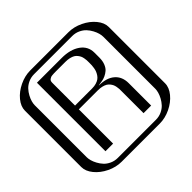

<svg xmlns="http://www.w3.org/2000/svg" viewBox="-232 -1035 1486 1486"><g transform="rotate(-45 510.5 -292.0)"><path d="M531.2 -687.5Q625 -687.5 682.4 -647.2Q739.7 -606.9 739.7 -537.6V-483.4Q739.7 -446.3 728.5 -418.7Q717.3 -391.1 700.4 -376.7Q683.6 -362.3 663.6 -353Q643.6 -343.8 626.2 -341.1Q608.9 -338.4 596.7 -336.7Q584.5 -335 583.5 -333.5Q668 -333.5 714.1 -293.7Q760.3 -253.9 760.3 -183.1V62.5H677.2V-181.2Q677.2 -194.3 676.8 -204.1Q676.3 -213.9 673.6 -228.5Q670.9 -243.2 666 -253.7Q661.1 -264.2 651.9 -275.9Q642.6 -287.6 629.9 -295.2Q617.2 -302.7 597.2 -307.6Q577.1 -312.5 552.2 -312.5H343.8V62.5H260.3V-333.5V-687.5ZM531.2 -646H427.2Q413.1 -646 406 -645.8Q398.9 -645.5 387.2 -644.5Q375.5 -643.6 369.4 -640.9Q363.3 -638.2 356.4 -633.5Q349.6 -628.9 346.7 -621.6Q343.8 -614.3 343.8 -604V-354H531.2Q556.2 -354 576.2 -360.1Q596.2 -366.2 608.9 -375.5Q621.6 -384.8 630.9 -398.9Q640.1 -413.1 645 -425.8Q649.9 -438.5 652.6 -455.1Q655.3 -471.7 655.8 -482.2Q656.2 -492.7 656.2 -506.3V-514.6Q656.2 -527.8 655.8 -537.6Q655.3 -547.4 652.6 -562Q649.9 -576.7 645 -587.2Q640.1 -597.7 630.9 -609.4Q621.6 -621.1 608.9 -628.7Q596.2 -636.2 576.2 -641.1Q556.2 -646 531.2 -646ZM708.5 -791.5Q768.6 -791.5 826.9 -763.4Q885.3 -735.4 921.9 -690.7Q958.5 -646 958.5 -600.1V16.6Q958.5 62.5 921.9 107.4Q885.3 152.3 826.9 180.4Q768.6 208.5 708.5 208.5H291.5Q231.4 208.5 173.1 180.4Q114.7 152.3 78.1 107.4Q41.5 62.5 41.5 16.6V-600.1Q41.5 -646 78.1 -690.7Q114.7 -735.4 173.1 -763.4Q231.4 -791.5 291.5 -791.5ZM708.5 -750H291.5Q257.3 -750 228.3 -736.6Q199.2 -723.1 180.7 -703.1Q162.1 -683.1 149.2 -658.9Q136.2 -634.8 130.6 -613.8Q125 -592.8 125 -577.1V-6.3Q125 9.3 130.6 30.3Q136.2 51.3 149.2 75.4Q162.1 99.6 180.7 119.6Q199.2 139.6 228.3 153.1Q257.3 166.5 291.5 166.5H708.5Q742.7 166.5 771.7 153.1Q800.8 139.6 819.3 119.6Q837.9 99.6 850.8 75.4Q863.8 51.3 869.4 30.3Q875 9.3 875 -6.3V-577.1Q875 -592.8 869.4 -613.8Q863.8 -634.8 850.8 -658.9Q837.9 -683.1 819.3 -703.1Q800.8 -723.1 771.7 -736.6Q742.7 -750 708.5 -750Z"/></g></svg>

Font: Gputeks
Style: Regular
Weight: 500
Version: Version 0.9